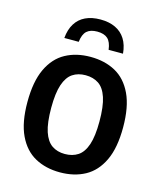

<svg xmlns="http://www.w3.org/2000/svg" viewBox="-119 -886 820 980"><g transform="rotate(15 291.0 -396.0)"><path d="M290.5 7.5Q215.5 7.5 158.8 -23.5Q102 -54.5 70 -121.8Q38 -189 38 -297Q38 -405.5 70 -473Q102 -540.5 158.8 -571.5Q215.5 -602.5 290.5 -602.5Q366 -602.5 422.8 -571.5Q479.5 -540.5 511.5 -473Q543.5 -405.5 543.5 -297Q543.5 -189 511.5 -121.8Q479.5 -54.5 422.8 -23.5Q366 7.5 290.5 7.5ZM290.5 -89.5Q331 -89.5 359.8 -108.5Q388.5 -127.5 403.8 -172.5Q419 -217.5 419 -295Q419 -375 403.8 -421Q388.5 -467 359.8 -486.2Q331 -505.5 290.5 -505.5Q250.5 -505.5 222 -486.5Q193.5 -467.5 178.2 -422.5Q163 -377.5 163 -300Q163 -220 178.2 -174.2Q193.5 -128.5 222 -109Q250.5 -89.5 290.5 -89.5ZM135.5 -661Q139.5 -706.5 158.8 -737.5Q178 -768.5 211.2 -784.2Q244.5 -800 290 -800Q336 -800 369.2 -784.2Q402.5 -768.5 422 -737.5Q441.5 -706.5 445.5 -661H369.5Q364.5 -701.5 345.5 -718.8Q326.5 -736 290 -736Q254 -736 235 -718.8Q216 -701.5 211.5 -661Z"/></g></svg>

Font: Encode Sans SC Condensed SemiBold
Style: Regular
Weight: 600
Width: 3
Designer: Multiple Designers
Foundry: Impallari Type
Version: Version 3.002